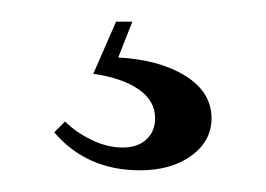

<svg xmlns="http://www.w3.org/2000/svg" viewBox="-20 -20 245 177"><path d="M40 92Q50 102 64.5 109Q79 116 93 116Q107 116 115 108.5Q123 101 123 89Q123 73 108 62.5Q93 52 66 48L87 0H102L89 33Q127 35 151 50Q175 65 175 89Q175 110 156.5 123.5Q138 137 109 137Q60 137 30 102Z"/></svg>

Font: Moniqa Extra Bold Narrow Heading
Style: Regular
Weight: 800
Width: 4
Designer: Rajesh Rajput
Foundry: Rajesh Rajput
Version: Version 1.000;December 15, 2022;FontCreator 14.0.0.2794 32-b